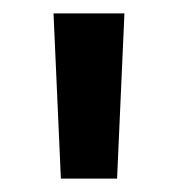

<svg xmlns="http://www.w3.org/2000/svg" viewBox="-20 -736 266 287"><path d="M60 -716H166L155 -469H71Z"/></svg>

Font: Oak Sans SemiBold
Style: Regular
Weight: 600
Designer: Erik Kennedy, Walven
Foundry: Erik Kennedy, Walven
Version: Version 1.000